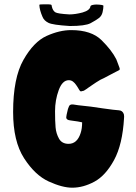

<svg xmlns="http://www.w3.org/2000/svg" viewBox="-20 -859 632 893"><path d="M440 -775Q427 -765 401 -751Q376 -738 305 -738Q224 -743 205 -753Q185 -763 178 -780Q164 -812 163 -836Q163 -838 169.5 -838.5Q176 -839 192 -839Q213 -839 217 -837.5Q221 -836 221 -829Q225 -810 237 -802Q248 -795 303 -792Q330 -792 364 -801Q399 -811 401 -831Q405 -837 428 -838Q461 -837 461 -832Q461 -819 457 -802Q453 -785 440 -775ZM521 -583Q525 -573 529 -562Q533 -551 536 -543Q537 -541 537 -538Q537 -535 534.5 -533Q532 -531 528 -529.5Q524 -528 519 -525L496 -513Q461 -494 447 -488Q425 -475 411 -465L392 -452Q386 -447 373 -439Q369 -436 365 -436Q359 -434 357 -434Q352 -434 348.5 -441Q345 -448 342 -452Q340 -455 334 -464Q328 -473 319.5 -479.5Q311 -486 300 -486Q270 -486 253 -439.5Q236 -393 236 -342Q236 -295 238.5 -266.5Q241 -238 254.5 -214Q268 -190 299 -190Q339 -190 355 -240Q362 -261 362 -290L342 -294Q318 -298 307 -299Q288 -301 288 -313Q288 -320 296 -352Q301 -368 306 -371Q311 -374 321 -373Q326 -372 344.5 -369.5Q363 -367 403 -363L458 -355Q514 -347 533 -346Q550 -345 556 -328Q558 -318 557 -311Q550 -187 510.5 -114.5Q471 -42 419 -14Q367 14 316 14Q270 14 206.5 -15Q143 -44 92 -123Q41 -202 41 -338Q41 -496 89 -580.5Q137 -665 197 -692Q257 -719 311 -719Q405 -719 452.5 -672Q500 -625 521 -583Z"/></svg>

Font: Barrio
Style: Regular
Weight: 400
Designer: Pablo Cosgaya & Sergio Jimenez
Foundry: Pablo Cosgaya & Sergio Jimenez
Version: Version 1.005